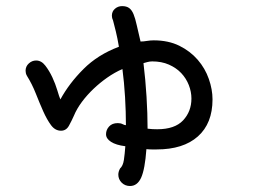

<svg xmlns="http://www.w3.org/2000/svg" viewBox="-20 -579 845 641"><path d="M357.4 -510.7Q353.5 -518.6 353.5 -526.4Q353.5 -541 363.8 -549.8Q374 -558.6 387.7 -558.6Q402.3 -558.6 411.1 -552.2Q419.9 -545.9 425.8 -531.7Q431.6 -517.6 436.5 -495.1Q441.4 -472.7 449.2 -440.4Q459 -440.4 470.7 -442.4Q482.4 -444.3 493.2 -444.3Q542 -444.3 578.6 -426.3Q615.2 -408.2 640.1 -379.4Q665 -350.6 677.2 -315.4Q689.5 -280.3 689.5 -247.1Q689.5 -167 640.6 -123.5Q591.8 -80.1 502.9 -80.1Q495.1 -80.1 486.3 -80.1Q477.5 -80.1 468.8 -81.1Q463.9 -13.7 451.2 14.2Q438.5 42 414.1 42Q397.5 42 386.2 30.8Q375 19.5 375 3.9Q375 -5.9 380.9 -16.6Q390.6 -25.4 393.6 -44.9Q396.5 -64.5 398.4 -90.8Q367.2 -94.7 350.6 -105.5Q334 -116.2 334 -130.9Q334 -145.5 344.2 -156.7Q354.5 -168 373 -168Q382.8 -168 389.2 -164.6Q395.5 -161.1 400.4 -161.1Q400.4 -205.1 397.5 -254.9Q394.5 -304.7 388.7 -348.6Q362.3 -336.9 337.9 -319.8Q313.5 -302.7 292 -282.2Q270.5 -261.7 253.4 -238.8Q236.3 -215.8 226.6 -192.4Q219.7 -176.8 210.4 -159.7Q201.2 -142.6 183.6 -142.6Q164.1 -142.6 150.4 -161.1Q136.7 -179.7 124.5 -207Q112.3 -234.4 99.6 -266.6Q86.9 -298.8 70.3 -325.2Q67.4 -330.1 66.4 -334.5Q65.4 -338.9 65.4 -342.8Q65.4 -357.4 76.2 -367.2Q86.9 -377 100.6 -377Q118.2 -377 131.3 -359.9Q144.5 -342.8 154.8 -320.8Q165 -298.8 171.4 -277.3Q177.7 -255.9 181.6 -247.1Q210.9 -300.8 258.8 -348.6Q306.6 -396.5 377 -422.9Q372.1 -452.1 366.7 -474.1Q361.3 -496.1 357.4 -510.7ZM459 -368.2Q465.8 -312.5 469.2 -256.3Q472.7 -200.2 472.7 -149.4Q480.5 -148.4 488.8 -147.9Q497.1 -147.5 504.9 -147.5Q563.5 -147.5 591.3 -177.2Q619.1 -207 619.1 -250Q619.1 -272.5 610.4 -294.9Q601.6 -317.4 585 -335Q568.4 -352.5 543.9 -363.3Q519.5 -374 488.3 -374Q479.5 -374 471.2 -371.6Q462.9 -369.1 459 -368.2Z"/></svg>

Font: Gamja Flower
Style: Regular
Weight: 400
Designer: YoonDesign Inc.
Foundry: YoonDesign Inc.
Version: Version 3.00;build 20171102